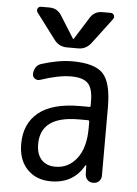

<svg xmlns="http://www.w3.org/2000/svg" viewBox="-54 -802 609 854"><g transform="rotate(5 250.0 -375.0)"><path d="M368.2 -759.8H405.3Q416 -759.8 420.4 -750.5Q424.8 -741.2 418 -732.4L332 -618.2Q309.6 -589.8 275.4 -589.8H224.6Q189.5 -589.8 168 -618.2L82 -732.4Q75.2 -741.2 79.6 -750.5Q84 -759.8 94.7 -759.8H131.8Q167 -759.8 185.5 -730.5L248 -630.9Q248 -629.9 250 -629.9Q252 -629.9 252 -630.9L314.5 -730.5Q333 -759.8 368.2 -759.8ZM304.7 -275.4Q134.8 -275.4 134.8 -150.4Q134.8 -105.5 157.2 -81.1Q179.7 -56.6 219.7 -56.6Q278.3 -56.6 315.4 -105Q352.5 -153.3 352.5 -240.2V-269.5Q352.5 -274.4 347.7 -275.4ZM205.1 9.8Q139.6 9.8 99.6 -31.7Q59.6 -73.2 59.6 -144.5Q59.6 -235.4 121.1 -285.2Q182.6 -335 304.7 -335H347.7Q352.5 -335 352.5 -339.8V-360.4Q352.5 -417 330.6 -439.9Q308.6 -462.9 254.9 -462.9Q199.2 -462.9 118.2 -435.5Q106.4 -431.6 95.7 -438.5Q85 -445.3 85 -458V-460Q85 -475.6 94.2 -489.3Q103.5 -502.9 119.1 -506.8Q193.4 -530.3 254.9 -530.3Q354.5 -530.3 392.1 -490.2Q429.7 -450.2 429.7 -339.8V-35.2Q429.7 -20.5 419.9 -10.3Q410.2 0 394.5 0H392.6Q377.9 0 368.2 -9.8Q358.4 -19.5 357.4 -35.2L356.4 -74.2Q356.4 -75.2 355.5 -75.2Q353.5 -75.2 352.5 -74.2Q305.7 9.8 205.1 9.8Z"/></g></svg>

Font: Rounded-L Mgen+ 2m regular
Style: Regular
Weight: 400
Designer: [Source Han Sans]
Ryoko NISHIZUKA  (kana & ideographs); Paul D. Hunt (Latin, Greek & Cyrillic); Wenlong ZHANG  (bopomofo
Version: Version 1.059.20150602